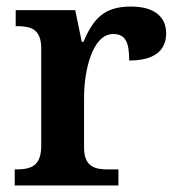

<svg xmlns="http://www.w3.org/2000/svg" viewBox="-20 -567 543 587"><path d="M25 0H342V-49H311C270 -49 237 -57 237 -116V-270C237 -347 261 -463 326 -463C364 -463 375 -437 375 -382C450 -382 488 -411 488 -465C488 -514 454 -547 380 -547C295 -547 264 -506 235 -439H230L210 -536H28V-487H31C75 -487 106 -478 106 -419V-121C106 -58 73 -49 28 -49H25Z"/></svg>

Font: Noto Serif Gurmukhi SemiBold
Style: Regular
Weight: 600
Designer: Vaibhav Singh and the Monotype Design Team
Foundry: Monotype Imaging Inc.
Version: Version 2.004